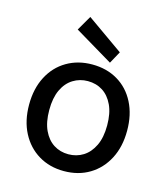

<svg xmlns="http://www.w3.org/2000/svg" viewBox="-114 -846 830 948"><g transform="rotate(15 301.0 -372.5)"><path d="M300 12Q227 12 170.5 -22Q114 -56 82 -117.5Q50 -179 50 -261Q50 -343 82 -404.5Q114 -466 171 -499.5Q228 -533 301 -533Q375 -533 431.5 -499.5Q488 -466 519.5 -404.5Q551 -343 551 -261Q551 -179 519 -117.5Q487 -56 430.5 -22Q374 12 300 12ZM300 -74Q342 -74 375.5 -95Q409 -116 429 -157.5Q449 -199 449 -261Q449 -323 429.5 -364.5Q410 -406 377 -427Q344 -448 301 -448Q260 -448 226 -427Q192 -406 172.5 -364.5Q153 -323 153 -261Q153 -199 172.5 -157.5Q192 -116 225 -95Q258 -74 300 -74ZM382 -564 186 -681 230 -757 416 -626Z"/></g></svg>

Font: DM Sans 10pt Medium
Style: Regular
Weight: 500
Version: Version 4.004;gftools[0.9.30]